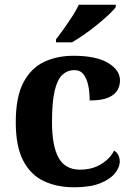

<svg xmlns="http://www.w3.org/2000/svg" viewBox="-20 -786 567 816"><path d="M295 10Q222 10 166 -16.5Q110 -43 78.5 -103.5Q47 -164 47 -266Q47 -374 79.5 -435.5Q112 -497 167.5 -523Q223 -549 292 -549Q389 -549 439.5 -518.5Q490 -488 490 -444Q490 -423 479.5 -403.5Q469 -384 441 -371.5Q413 -359 361 -359Q361 -394 355 -423Q349 -452 335 -470Q321 -488 296 -488Q267 -488 245.5 -468.5Q224 -449 212.5 -401Q201 -353 201 -267Q201 -166 229 -115.5Q257 -65 320 -65Q372 -65 410 -88.5Q448 -112 465 -146Q477 -139 483 -126.5Q489 -114 489 -100Q489 -75 468.5 -49.5Q448 -24 405.5 -7Q363 10 295 10ZM218 -619Q233 -638 251.5 -664Q270 -690 287.5 -717Q305 -744 315 -766H472V-756Q463 -743 441.5 -723Q420 -703 393 -681Q366 -659 338 -639.5Q310 -620 286 -606H218Z"/></svg>

Font: Noto Serif Yezidi
Style: Bold
Weight: 700
Designer: Dalton Maag Ltd
Foundry: Dalton Maag Ltd
Version: Version 1.001; ttfautohint (v1.8.4.7-5d5b)